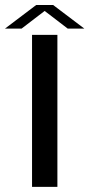

<svg xmlns="http://www.w3.org/2000/svg" viewBox="-58 -726 348 746"><path d="M66.5 0V-590.5H165V0ZM-38.5 -615 82.5 -706.5H148.5L269.5 -615H205L115.5 -683.5L26 -615Z"/></svg>

Font: Anybody ExtraExpanded
Style: Regular
Weight: 400
Width: 8
Designer: Tyler Finck
Foundry: Etcetera Type Company
Version: Version 1.010; ttfautohint (v1.8.3) -l 8 -r 50 -G 200 -x 14 